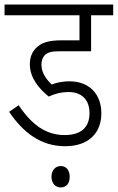

<svg xmlns="http://www.w3.org/2000/svg" viewBox="-20 -642 517 843"><path d="M280 -238C337 -238 373 -206 373 -145C373 -83 336 -49 264 -49C181 -49 119 -95 62 -180L20 -151C82 -60 159 0 266 0C373 0 425 -62 425 -144C425 -230 371 -285 285 -285C257 -285 230 -280 207 -271C186 -291 162 -320 162 -358C162 -375 167 -389 175 -398C188 -412 205 -417 243 -417H380V-575H477V-622H0V-575H329V-465H252C189 -465 160 -453 138 -431C121 -414 111 -390 111 -360C111 -299 153 -251 194 -218C222 -231 250 -238 280 -238ZM206 134C206 163 224 181 246 181C271 181 286 164 286 134C286 106 271 87 247 87C223 87 206 106 206 134Z"/></svg>

Font: Noto Sans Condensed Light
Style: Italic
Weight: 300
Width: 3
Italic angle: -12°
Designer: Monotype Design Team
Foundry: Monotype Imaging Inc.
Version: Version 2.013